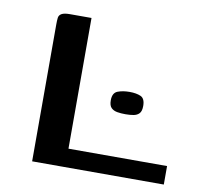

<svg xmlns="http://www.w3.org/2000/svg" viewBox="-59 -522 601 583"><g transform="rotate(10 241.0 -230.0)"><path d="M178 -460V-57H482V0H76V-421Q76 -434 77 -442.5Q78 -451 86 -455.5Q94 -460 111 -460ZM279 -224Q279 -247 294.5 -253Q310 -259 331 -259Q352 -259 365.5 -253Q379 -247 379 -224Q379 -208 372.5 -201Q366 -194 355 -192Q344 -190 330 -190Q316 -190 304.5 -192Q293 -194 286 -201Q279 -208 279 -224Z"/></g></svg>

Font: Genos Thin Medium
Style: Regular
Weight: 500
Version: Version 1.010